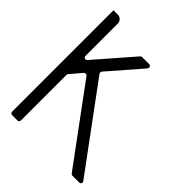

<svg xmlns="http://www.w3.org/2000/svg" viewBox="-204 -835 949 949"><g transform="rotate(45 270.0 -361.0)"><path d="M205.1 -451.2Q311.5 -307.6 523.4 -19.5Q526.4 -16.6 526.4 -12.7Q526.4 -9.8 525.4 -6.8Q521.5 0 513.7 0Q498 0 466.8 0Q463.9 0 461.9 -1Q459 -2.9 457 -4.9Q360.4 -135.7 167 -398.4Q163.1 -403.3 157.2 -403.3Q151.4 -403.3 147.5 -399.4Q130.9 -379.9 97.7 -340.8Q95.7 -338.9 94.7 -336.9Q93.8 -335 93.8 -333Q93.8 -226.6 93.8 -13.7Q93.8 -8.8 90.8 -4.9Q86.9 -1 82 -1Q69.3 -1 43.9 -1Q39.1 -1 35.2 -4.9Q32.2 -8.8 32.2 -13.7Q32.2 -98.6 32.2 -268.6Q32.2 -410.2 32.2 -692.4Q32.2 -697.3 35.2 -701.2Q39.1 -704.1 43.9 -704.1Q56.6 -704.1 81.1 -704.1Q85.9 -704.1 89.8 -701.2Q93.8 -697.3 93.8 -692.4Q93.8 -616.2 93.8 -464.8Q93.8 -456.1 101.6 -453.1Q109.4 -450.2 115.2 -457Q171.9 -522.5 286.1 -653.3Q288.1 -655.3 290 -657.2Q292 -658.2 294.9 -658.2Q311.5 -658.2 344.7 -658.2Q352.5 -658.2 356.4 -651.4Q359.4 -643.6 354.5 -637.7Q304.7 -581.1 206.1 -466.8Q203.1 -462.9 203.1 -459Q203.1 -455.1 205.1 -451.2ZM93.8 -690.4Q93.8 -677.7 85 -668Q76.2 -659.2 63.5 -659.2Q50.8 -659.2 42 -667Q33.2 -675.8 32.2 -687.5Q32.2 -699.2 32.2 -721.7Q42 -721.7 63.5 -721.7Q76.2 -721.7 85 -711.9Q93.8 -703.1 93.8 -690.4Z"/></g></svg>

Font: Citrica
Style: Regular
Weight: 400
Designer: Mario Otalvaro
Version: Version 1.0